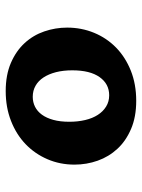

<svg xmlns="http://www.w3.org/2000/svg" viewBox="68 -834 499 676"><g transform="rotate(90 318.0 -495.5)"><path d="M300.3 -265.6Q243.2 -265.6 200.9 -283.9Q158.7 -302.2 131.1 -332.3Q103.5 -362.3 90.1 -401.4Q76.7 -440.4 76.7 -481.9Q76.7 -532.2 95 -576.7Q113.3 -621.1 147 -654.1Q180.7 -687 228.3 -706.1Q275.9 -725.1 334.5 -725.1Q391.1 -725.1 433.3 -707Q475.6 -689 503.4 -658.9Q531.2 -628.9 545.2 -589.6Q559.1 -550.3 559.1 -507.8Q559.1 -456.5 540 -412.4Q521 -368.2 486.8 -335.4Q452.6 -302.7 405 -284.2Q357.4 -265.6 300.3 -265.6ZM320.3 -360.8Q339.4 -360.8 355.5 -368.9Q371.6 -377 383.3 -393.1Q395 -409.2 401.6 -433.3Q408.2 -457.5 408.2 -489.7Q408.2 -519.5 402.1 -545.4Q396 -571.3 384 -589.8Q372.1 -608.4 354.7 -619.1Q337.4 -629.9 314.9 -629.9Q274.9 -629.9 251 -596.2Q227.1 -562.5 227.1 -500Q227.1 -468.3 233.6 -442.6Q240.2 -417 252.2 -398.7Q264.2 -380.4 281.5 -370.6Q298.8 -360.8 320.3 -360.8Z"/></g></svg>

Font: Proza Libre
Style: Bold
Weight: 700
Designer: Jasper de Waard
Foundry: Jasper de Waard
Version: Version 1.000; ttfautohint (v1.4.1.8-43bc)